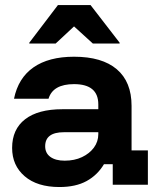

<svg xmlns="http://www.w3.org/2000/svg" viewBox="-20 -736 632 765"><path d="M216.7 9.2Q128.3 9.2 78.3 -33.8Q28.3 -76.7 28.3 -146.7Q28.3 -220.8 80 -260.8Q131.7 -300.8 228.3 -300.8H371.7V-320Q371.7 -400.8 275 -400.8Q190.8 -400.8 173.3 -342.5H35.8Q52.5 -425 113.3 -467.5Q174.2 -510 275 -510Q386.7 -510 445.4 -460Q504.2 -410 504.2 -314.2V-136.7H569.2V0H429.2V-81.7H394.2Q368.3 -38.3 325 -14.6Q281.7 9.2 216.7 9.2ZM237.5 -95.8Q276.7 -95.8 306.7 -110Q336.7 -124.2 354.2 -147.9Q371.7 -171.7 371.7 -201.7V-209.2H235Q160 -209.2 160 -153.3Q160 -125.8 180.8 -110.8Q201.7 -95.8 237.5 -95.8ZM96.7 -562.5V-565.8L210.8 -715.8H340.8L456.7 -565.8V-562.5H350L275 -630.8L201.7 -562.5Z"/></svg>

Font: Funnel Display Light
Style: Bold
Weight: 700
Version: Version 1.000